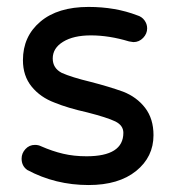

<svg xmlns="http://www.w3.org/2000/svg" viewBox="-20 -529 509 560"><path d="M59.6 -33.2Q43 -44.9 43 -66.4Q43 -82 54.2 -94.2Q65.4 -106.4 82 -106.4Q91.8 -106.4 99.6 -102.5Q132.8 -87.9 164.1 -80.6Q195.3 -73.2 232.4 -73.2Q339.8 -73.2 339.8 -141.6Q339.8 -163.1 316.4 -174.8Q292 -186.5 234.4 -201.2Q177.7 -213.9 139.6 -229.5Q97.7 -245.1 72.3 -276.4Q46.9 -307.6 46.9 -353.5Q46.9 -422.9 97.7 -465.8Q148.4 -508.8 238.3 -508.8Q316.4 -508.8 379.9 -484.4Q393.6 -480.5 401.4 -469.7Q409.2 -459 409.2 -446.3Q409.2 -430.7 397.5 -418.5Q385.7 -406.2 369.1 -406.2L356.4 -408.2Q297.9 -425.8 245.1 -425.8Q194.3 -425.8 164.1 -407.2Q133.8 -388.7 133.8 -358.4Q133.8 -330.1 160.2 -316.4Q188.5 -303.7 245.1 -290Q297.9 -276.4 338.9 -261.7Q378.9 -246.1 403.3 -214.4Q427.7 -182.6 427.7 -134.8Q427.7 -71.3 377 -30.3Q326.2 10.7 238.3 10.7Q141.6 10.7 59.6 -33.2Z"/></svg>

Font: FakePearl
Style: Regular
Weight: 400
Version: Version 1.2